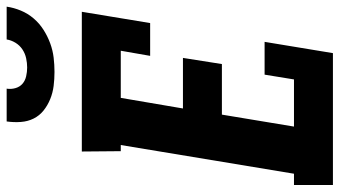

<svg xmlns="http://www.w3.org/2000/svg" viewBox="-238 -758 995 562"><g transform="rotate(-90 259.0 -477.5)"><path d="M-2 0V-114H31L115 -621H97L96 -735H505L472 -535H376L391 -621H253L222 -439H370L352 -325H204L169 -114H307L321 -200H417L384 0ZM329 -815Q308 -815 288 -817.5Q268 -820 249.5 -827.5Q231 -835 216 -847Q201 -859 192.5 -876Q184 -893 182.5 -913.5Q181 -934 184 -955H280Q278 -942 281.5 -929.5Q285 -917 294 -909Q303 -901 316 -898Q329 -895 342 -895Q355 -895 369 -898Q383 -901 395 -909Q407 -917 414.5 -929.5Q422 -942 424 -955H520Q517 -934 508.5 -913.5Q500 -893 485.5 -876Q471 -859 452 -847Q433 -835 412.5 -827.5Q392 -820 371 -817.5Q350 -815 329 -815Z"/></g></svg>

Font: Iosevka Curly Slab Heavy
Style: Italic
Weight: 900
Italic angle: -9°
Monospace: yes
Designer: Belleve Invis
Foundry: Belleve Invis
Version: Version 22.1.2; ttfautohint (v1.8.4)